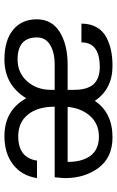

<svg xmlns="http://www.w3.org/2000/svg" viewBox="154 -684 541 890"><g transform="rotate(90 425.0 -239.5)"><path d="M280 -282H397V-310Q397 -374 370.5 -402.5Q344 -431 291 -431Q177 -431 177 -346H90Q90 -387 107 -416.5Q124 -446 153.5 -461.5Q183 -477 215.5 -483.5Q248 -490 286 -490Q393 -490 448 -408Q503 -490 617 -490Q710 -490 758 -426Q806 -362 806 -271Q806 -254 802 -222H475Q475 -143 511.5 -98Q548 -53 612 -53Q712 -53 725 -140H806Q795 -69 743 -29Q691 11 612 11Q492 11 436 -90Q374 11 256 11Q168 11 119 -29Q70 -69 70 -139Q70 -209 129 -245.5Q188 -282 280 -282ZM154 -140Q154 -50 256 -50Q318 -50 357.5 -94.5Q397 -139 397 -205Q397 -205 397 -222H280Q224 -222 189 -201Q154 -180 154 -140ZM476 -282Q476 -282 731 -282Q731 -350 702 -388.5Q673 -427 614 -427Q555 -427 518.5 -386.5Q482 -346 476 -282Z"/></g></svg>

Font: Karmilla
Style: Regular
Weight: 400
Designer: Jonathan Pinhorn
Version: Version 1.000